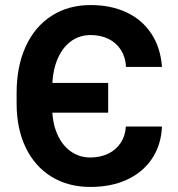

<svg xmlns="http://www.w3.org/2000/svg" viewBox="-20 -737 710 767"><path d="M46.4 -323V-366.3Q46.4 -472.1 82.8 -551.5Q119.2 -630.9 186.2 -673.8Q253.2 -716.8 342 -716.8Q423.6 -716.8 486.1 -687.3Q548.5 -657.8 585.1 -601.8Q621.6 -545.8 627.1 -469.7H483.4Q481.6 -508.4 463 -537.5Q444.5 -566.6 413.1 -581.8Q381.8 -597 342 -597Q296.4 -597 261.6 -570.7Q226.7 -544.3 207.6 -495.7Q188.6 -447 188.6 -383.3V-307.5Q188.6 -248.7 207.8 -203.5Q227 -158.2 261.5 -133.1Q296.1 -107.9 340.9 -107.9Q380.9 -107.9 412.3 -123.1Q443.8 -138.4 462.2 -166.4Q480.6 -194.4 482.8 -231.6H627.1Q623.8 -158 587.5 -103.5Q551.1 -49.1 488.1 -19.7Q425 9.8 340.9 9.8Q251.9 9.8 185.2 -31.5Q118.5 -72.7 82.4 -148.1Q46.4 -223.6 46.4 -323ZM118.8 -405.8H412.1V-287H118.8Z"/></svg>

Font: Pretendard Std Variable
Style: Regular
Weight: 400
Designer: Base glyphs from Inter by Rasmus Andersson; Hangeul glyphs from Noto Sans CJK(Source Han Sans) by Jang Soo-young and Kan
Foundry: Kil Hyung-jin
Version: Version 1.309;Glyphs 3.2 (3225)